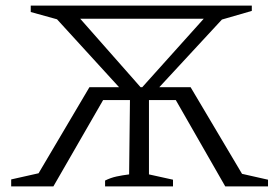

<svg xmlns="http://www.w3.org/2000/svg" viewBox="-20 -667 1001 687"><path d="M20 0V-25L118 -47L300 -355H406L184 -598L90 -624V-647H881V-628L774 -597L550 -355H662L846 -45L939 -24V0H786L609 -309H513V-43L599 -24V0H356V-21Q376 -31 397 -35.5Q418 -40 442 -43L445 -309H349L171 0ZM267 -600 483 -355H489L709 -600Z"/></svg>

Font: Piazzolla SC Light
Style: Regular
Weight: 300
Designer: Juan Pablo del Peral
Foundry: Huerta Tipografica
Version: Version 1.330